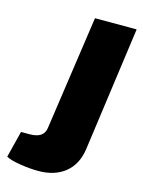

<svg xmlns="http://www.w3.org/2000/svg" viewBox="-129 -754 618 832"><g transform="rotate(15 180.5 -338.5)"><path d="M379 -690 302 -132Q292 -62 245.5 -24.5Q199 13 126 13Q88 13 44 6Q0 -1 -20 -12L10 -131H49Q112 -131 118 -178L192 -690Z"/></g></svg>

Font: Ezarion Extra Bold
Style: Italic
Weight: 800
Italic angle: -8°
Designer: Natanael Gama
Version: Version 1.001;PS 001.001;hotconv 1.0.70;makeotf.lib2.5.58329